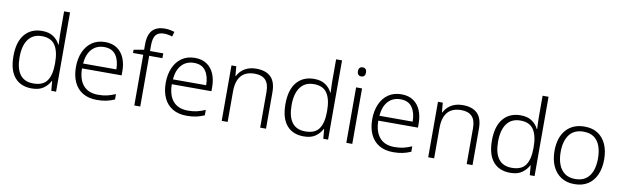

<svg xmlns="http://www.w3.org/2000/svg" viewBox="-47 -1284 5870 1813"><g transform="rotate(10 2888.5 -377.5)"><path d="M279 10Q172 10 114.5 -59Q57 -128 57 -261Q57 -398 117.5 -470Q178 -542 284 -542Q351 -542 393 -513Q435 -484 455 -441H459Q458 -464 456.5 -493Q455 -522 455 -545V-760H512V0H466L458 -93H455Q434 -51 392 -20.5Q350 10 279 10ZM286 -39Q379 -39 417.5 -95Q456 -151 456 -257V-266Q456 -376 417.5 -434.5Q379 -493 290 -493Q205 -493 160.5 -432.5Q116 -372 116 -260Q116 -152 158 -95.5Q200 -39 286 -39Z M889 -542Q957 -542 1003 -510.5Q1049 -479 1072 -424Q1095 -369 1095 -298V-259H715Q716 -153 765 -96.5Q814 -40 906 -40Q955 -40 992 -48.5Q1029 -57 1073 -76V-24Q1034 -7 994.5 1.5Q955 10 904 10Q824 10 768.5 -23Q713 -56 684.5 -117.5Q656 -179 656 -262Q656 -343 683.5 -406.5Q711 -470 763 -506Q815 -542 889 -542ZM888 -494Q815 -494 770 -445.5Q725 -397 717 -306H1036Q1036 -390 1000 -442Q964 -494 888 -494Z M1446 -486H1319V0H1262V-486H1164V-517L1262 -534V-587Q1262 -647 1279.5 -686.5Q1297 -726 1332.5 -745.5Q1368 -765 1421 -765Q1450 -765 1472.5 -760.5Q1495 -756 1514 -750L1501 -703Q1484 -709 1463 -713Q1442 -717 1422 -717Q1368 -717 1343.5 -686.5Q1319 -656 1319 -587V-532H1446Z M1750 -542Q1818 -542 1864 -510.5Q1910 -479 1933 -424Q1956 -369 1956 -298V-259H1576Q1577 -153 1626 -96.5Q1675 -40 1767 -40Q1816 -40 1853 -48.5Q1890 -57 1934 -76V-24Q1895 -7 1855.5 1.5Q1816 10 1765 10Q1685 10 1629.5 -23Q1574 -56 1545.5 -117.5Q1517 -179 1517 -262Q1517 -343 1544.5 -406.5Q1572 -470 1624 -506Q1676 -542 1750 -542ZM1749 -494Q1676 -494 1631 -445.5Q1586 -397 1578 -306H1897Q1897 -390 1861 -442Q1825 -494 1749 -494Z M2338 -542Q2429 -542 2477 -495.5Q2525 -449 2525 -348V0H2469V-344Q2469 -421 2434 -457Q2399 -493 2332 -493Q2244 -493 2200.5 -442Q2157 -391 2157 -290V0H2100V-532H2146L2154 -440H2158Q2173 -470 2198 -493Q2223 -516 2258 -529Q2293 -542 2338 -542Z M2887 10Q2780 10 2722.5 -59Q2665 -128 2665 -261Q2665 -398 2725.5 -470Q2786 -542 2892 -542Q2959 -542 3001 -513Q3043 -484 3063 -441H3067Q3066 -464 3064.5 -493Q3063 -522 3063 -545V-760H3120V0H3074L3066 -93H3063Q3042 -51 3000 -20.5Q2958 10 2887 10ZM2894 -39Q2987 -39 3025.5 -95Q3064 -151 3064 -257V-266Q3064 -376 3025.5 -434.5Q2987 -493 2898 -493Q2813 -493 2768.5 -432.5Q2724 -372 2724 -260Q2724 -152 2766 -95.5Q2808 -39 2894 -39Z M3352 -532V0H3295V-532ZM3324 -729Q3343 -729 3353 -717.5Q3363 -706 3363 -686Q3363 -665 3353 -653.5Q3343 -642 3324 -642Q3305 -642 3295 -653.5Q3285 -665 3285 -686Q3285 -706 3295 -717.5Q3305 -729 3324 -729Z M3730 -542Q3798 -542 3844 -510.5Q3890 -479 3913 -424Q3936 -369 3936 -298V-259H3556Q3557 -153 3606 -96.5Q3655 -40 3747 -40Q3796 -40 3833 -48.5Q3870 -57 3914 -76V-24Q3875 -7 3835.5 1.5Q3796 10 3745 10Q3665 10 3609.5 -23Q3554 -56 3525.5 -117.5Q3497 -179 3497 -262Q3497 -343 3524.5 -406.5Q3552 -470 3604 -506Q3656 -542 3730 -542ZM3729 -494Q3656 -494 3611 -445.5Q3566 -397 3558 -306H3877Q3877 -390 3841 -442Q3805 -494 3729 -494Z M4318 -542Q4409 -542 4457 -495.5Q4505 -449 4505 -348V0H4449V-344Q4449 -421 4414 -457Q4379 -493 4312 -493Q4224 -493 4180.5 -442Q4137 -391 4137 -290V0H4080V-532H4126L4134 -440H4138Q4153 -470 4178 -493Q4203 -516 4238 -529Q4273 -542 4318 -542Z M4867 10Q4760 10 4702.5 -59Q4645 -128 4645 -261Q4645 -398 4705.5 -470Q4766 -542 4872 -542Q4939 -542 4981 -513Q5023 -484 5043 -441H5047Q5046 -464 5044.5 -493Q5043 -522 5043 -545V-760H5100V0H5054L5046 -93H5043Q5022 -51 4980 -20.5Q4938 10 4867 10ZM4874 -39Q4967 -39 5005.5 -95Q5044 -151 5044 -257V-266Q5044 -376 5005.5 -434.5Q4967 -493 4878 -493Q4793 -493 4748.5 -432.5Q4704 -372 4704 -260Q4704 -152 4746 -95.5Q4788 -39 4874 -39Z M5720 -267Q5720 -184 5692.5 -121.5Q5665 -59 5612 -24.5Q5559 10 5481 10Q5407 10 5354 -24.5Q5301 -59 5272.5 -121Q5244 -183 5244 -267Q5244 -396 5308.5 -469Q5373 -542 5485 -542Q5562 -542 5614 -507.5Q5666 -473 5693 -411.5Q5720 -350 5720 -267ZM5303 -267Q5303 -199 5322.5 -147.5Q5342 -96 5381.5 -67.5Q5421 -39 5482 -39Q5544 -39 5583.5 -67.5Q5623 -96 5642 -147.5Q5661 -199 5661 -267Q5661 -333 5643 -384Q5625 -435 5586 -464Q5547 -493 5484 -493Q5394 -493 5348.5 -433Q5303 -373 5303 -267Z"/></g></svg>

Font: Noto Sans Cham Light
Style: Regular
Weight: 300
Version: Version 2.002